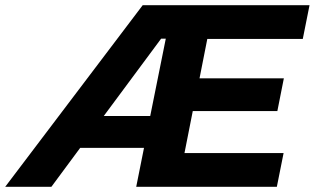

<svg xmlns="http://www.w3.org/2000/svg" viewBox="-70 -720 1213 740"><path d="M-50 0 480 -700H1123L1097 -570H729L699 -418H1024L999 -292H673L641 -130H1023L997 0H455L485 -150H239L128 0ZM330 -273H509L569 -571H551Z"/></svg>

Font: Montserrat
Style: Bold Italic
Weight: 700
Italic angle: -11.3°
Designer: Julieta Ulanovsky
Foundry: Julieta Ulanovsky
Version: Version 9.000; ttfautohint (v1.8.4.7-5d5b)